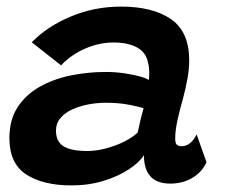

<svg xmlns="http://www.w3.org/2000/svg" viewBox="-20 -554 688 583"><path d="M197 9Q111 9 59.8 -24.2Q8.5 -57.5 8.5 -134.5Q8.5 -189.5 33.2 -228Q58 -266.5 100 -290.2Q142 -314 194.2 -324.8Q246.5 -335.5 301.5 -335.5Q330 -335.5 357.2 -331.5Q384.5 -327.5 405 -321.8Q425.5 -316 432 -311Q433.5 -321 433.2 -336Q433 -351 429.5 -363.5Q423.5 -395 396 -410Q368.5 -425 324 -425Q292.5 -425 262 -415.2Q231.5 -405.5 206.5 -389.5Q181.5 -373.5 165.5 -355.5L76.5 -425.5Q122.5 -473.5 194.8 -503.8Q267 -534 347.5 -534Q443.5 -534 499 -496Q554.5 -458 554.5 -370.5Q554.5 -345 549.2 -315.2Q544 -285.5 536 -256Q526.5 -223 519.2 -190.5Q512 -158 512 -133.5Q512 -119 517 -114.5Q522 -110 531.5 -110Q545.5 -110 557.2 -119.5Q569 -129 577 -146L607 -61.5Q594 -32 564.5 -14.2Q535 3.5 497 3.5Q457 3.5 437 -18.2Q417 -40 417 -83Q404 -61.5 371.5 -40Q339 -18.5 294.2 -4.8Q249.5 9 197 9ZM245 -95.5Q271.5 -95.5 300.5 -103Q329.5 -110.5 355.5 -123.2Q381.5 -136 398 -151.5Q402.5 -172.5 407 -191.2Q411.5 -210 416 -225Q405 -229.5 372.8 -235.8Q340.5 -242 301 -242Q275 -242 248.5 -237Q222 -232 199.5 -221.8Q177 -211.5 163.5 -195.5Q150 -179.5 150 -157.5Q150 -124 173 -109.8Q196 -95.5 245 -95.5Z"/></svg>

Font: Grandstander Thin SemiBold
Style: Italic
Weight: 600
Italic angle: -15°
Version: Version 1.200